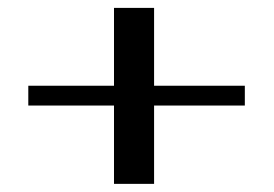

<svg xmlns="http://www.w3.org/2000/svg" viewBox="-20 -453 683 479"><path d="M264.4 -189.7H50.6V-239.1H264.4V-433.3H364.4V-239.1H590.8V-189.7H364.4V5.7H264.4Z"/></svg>

Font: Dhurjati
Style: Regular
Weight: 400
Designer: Purushoth Kumar Guthula
Foundry: Andhrapradesh Society for Knowledge Networks
Version: Version 1.0.5; ttfautohint (v1.2.25-373a) -l 7 -r 28 -G 50 -